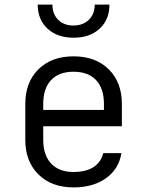

<svg xmlns="http://www.w3.org/2000/svg" viewBox="-20 -805 640 835"><path d="M300 10Q204 10 147 -46.5Q90 -103 90 -197V-353Q90 -447 147 -503.5Q204 -560 300 -560Q396 -560 453 -503.5Q510 -447 510 -353V-256H168V-197Q168 -130 202.5 -93.5Q237 -57 300 -57Q353 -57 386 -78Q419 -99 429 -139H508Q497 -70 441 -30Q385 10 300 10ZM168 -327H432V-353Q432 -420 398 -456.5Q364 -493 300 -493Q236 -493 202 -456.5Q168 -420 168 -353ZM300 -641Q229 -641 186.5 -680.5Q144 -720 144 -785H208Q208 -744 233 -719Q258 -694 299 -694Q341 -694 366.5 -719Q392 -744 392 -785H456Q456 -720 413.5 -680.5Q371 -641 300 -641Z"/></svg>

Font: Tiny Light
Style: Regular
Weight: 300
Monospace: yes
Designer: Philipp Nurullin, Konstantin Bulenkov
Foundry: JetBrains
Version: Version 2.251; ttfautohint (v1.8.4.7-5d5b)